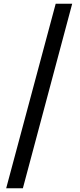

<svg xmlns="http://www.w3.org/2000/svg" viewBox="-20 -823 429 1024"><path d="M13 181 277 -803H365L102 181Z"/></svg>

Font: Noto Sans KR Thin SemiBold
Style: Regular
Weight: 600
Version: Version 2.004-H2;hotconv 1.0.118;makeotfexe 2.5.65603